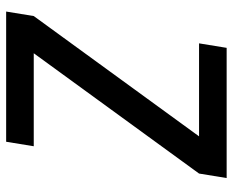

<svg xmlns="http://www.w3.org/2000/svg" viewBox="-88 -688 775 640"><g transform="rotate(-90 300.0 -367.5)"><path d="M461 0H27L42 -92L443 -643H133L148 -735H582L567 -643L166 -92H476Z"/></g></svg>

Font: Iosevka SmBd Ex Obl
Style: Regular
Weight: 600
Width: 7
Italic angle: -9°
Monospace: yes
Designer: Belleve Invis
Foundry: Belleve Invis
Version: Version 32.5.0; ttfautohint (v1.8.4)